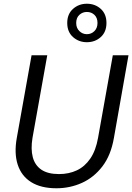

<svg xmlns="http://www.w3.org/2000/svg" viewBox="-20 -996 708 1028"><path d="M282 12Q200 12 147.5 -20.5Q95 -53 75 -114Q55 -175 70 -258L149 -700H233L154 -258Q144 -198 155.5 -154.5Q167 -111 201.5 -87.5Q236 -64 296 -64Q349 -64 391.5 -84Q434 -104 463.5 -147Q493 -190 505 -258L584 -700H668L590 -258Q574 -165 528.5 -105.5Q483 -46 419 -17Q355 12 282 12ZM445 -770Q402 -770 371 -797.5Q340 -825 340 -873Q340 -921 371 -948.5Q402 -976 445 -976Q489 -976 519.5 -948.5Q550 -921 550 -873Q550 -825 519.5 -797.5Q489 -770 445 -770ZM445 -813Q469 -813 485.5 -829.5Q502 -846 502 -873Q502 -901 485.5 -916.5Q469 -932 445 -932Q422 -932 405 -916.5Q388 -901 388 -873Q388 -846 405 -829.5Q422 -813 445 -813Z"/></svg>

Font: DM Sans 24pt
Style: Italic
Weight: 400
Italic angle: -10°
Designer: Colophon Foundry, Jonny Pinhorn
Foundry: Colophon Foundry
Version: Version 4.004;gftools[0.9.30]